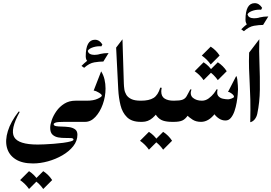

<svg xmlns="http://www.w3.org/2000/svg" viewBox="-20 -787 1753 1240"><path d="M508.8 -136.7Q518.6 -136.7 523.7 -124.5Q528.8 -112.3 530.5 -96.2Q532.2 -80.1 532.2 -68.4Q532.2 -57.1 530.8 -40.8Q529.3 -24.4 524.2 -12.2Q519 0 508.8 0H395.5Q352.1 0 339.4 4.6Q326.7 9.3 326.7 14.6Q326.7 24.9 342 27.6Q357.4 30.3 380.4 30.5Q403.3 30.8 426.3 33.9Q449.2 37.1 464.6 48.1Q480 59.1 480 83Q480 123 453.1 157Q426.3 190.9 382.8 216.1Q339.4 241.2 289.6 254.9Q239.7 268.6 193.4 268.6Q122.6 268.6 80.1 241.2Q37.6 213.9 24.9 166.7Q12.2 119.6 30.8 59.3Q49.3 -1 100.6 -66.9L107.4 -64.5Q44.4 49.8 71.5 98.1Q98.6 146.5 224.1 146.5Q239.7 146.5 267.6 145.3Q295.4 144 327.4 141.6Q359.4 139.2 388.4 135.3Q417.5 131.3 436 126.2Q454.6 121.1 454.6 114.7Q454.6 106 439.5 104.7Q424.3 103.5 401.9 104Q379.4 104.5 356.9 100.6Q334.5 96.7 319.3 82.8Q304.2 68.8 304.2 38.6Q304.2 18.1 314.2 -11.2Q324.2 -40.5 344.5 -69.3Q364.7 -98.1 395.5 -117.4Q426.3 -136.7 467.8 -136.7ZM167.5 318.4Q202.6 341.3 225.1 376L167.5 433.6Q144.5 400.4 109.9 376ZM259.3 318.4Q294.4 341.3 316.9 376L259.3 433.6Q236.3 400.4 201.7 376Z M508.8 -136.7H540.5Q584.5 -136.7 611.1 -149.4Q637.7 -162.1 637.7 -169.4Q637.7 -176.8 619.6 -188.2Q601.6 -199.7 585 -202.1L633.3 -326.2Q648.4 -302.2 655 -273.9Q661.6 -245.6 661.6 -215.3Q661.6 -163.1 643.8 -113.5Q626 -64 596.2 -32Q566.4 0 529.8 0H508.8Q501 0 495.6 -12.7Q490.2 -25.4 487.5 -42Q484.9 -58.6 484.9 -69.8Q484.9 -81.5 487.5 -97.2Q490.2 -112.8 495.6 -124.8Q501 -136.7 508.8 -136.7ZM553.2 -386.2Q541.5 -392.6 537.6 -402.1Q533.7 -411.6 533.7 -422.9Q533.7 -530.3 593.3 -530.3Q622.1 -530.3 641.1 -500L634.8 -487.8Q630.9 -488.3 623 -488.3Q596.7 -488.3 572 -478.3Q547.4 -468.3 544.4 -451.2L546.4 -462.4Q548.3 -445.8 560.3 -439.2Q572.3 -432.6 588.9 -432.6Q605.5 -432.6 626.5 -437.5ZM681.2 -444.3 647.5 -389.6Q621.6 -389.6 589.1 -384.3Q556.6 -378.9 523.4 -349.1L506.3 -361.3Q539.6 -395.5 580.1 -419.9Q620.6 -444.3 681.2 -444.3Z M888.7 0Q831.1 0 800.5 -29.8Q770 -59.6 758.3 -107.4Q746.6 -155.3 743.7 -209L730 -479.5L771 -533.2L779.8 -247.1Q780.3 -230 783 -210.9Q785.6 -191.9 795.7 -175Q805.7 -158.2 827.6 -147.5Q849.6 -136.7 888.7 -136.7Q897.9 -136.7 904.1 -124.5Q910.2 -112.3 913.3 -96.2Q916.5 -80.1 916.5 -68.4Q916.5 -57.1 913.3 -40.8Q910.2 -24.4 904.1 -12.2Q897.9 0 888.7 0Z M888.7 0Q879.4 0 870.1 -20Q860.8 -40 860.8 -68.4Q860.8 -97.2 870.1 -116.9Q879.4 -136.7 888.7 -136.7H891.1Q942.9 -136.7 971.7 -154.5Q1000.5 -172.4 1015.1 -221.2L1024.4 -219.7Q1021.5 -206.5 1021.5 -196.3Q1021.5 -164.1 1043.2 -150.4Q1064.9 -136.7 1101.1 -136.7H1103.5Q1113.3 -136.7 1126.7 -116.9Q1140.1 -97.2 1140.1 -68.4Q1140.1 -40 1127 -20Q1113.8 0 1103.5 0H1091.3Q1057.1 0 1033.7 -7.6Q1010.3 -15.1 992.9 -36.9Q975.6 -58.6 958.5 -100.1L1018.1 -90.3Q994.1 -50.3 965.1 -25.1Q936 0 898.4 0ZM941.9 64.5Q977.1 87.4 999.5 122.1L941.9 179.7Q918.9 146.5 884.3 122.1ZM1033.7 64.5Q1068.8 87.4 1091.3 122.1L1033.7 179.7Q1010.7 146.5 976.1 122.1Z M1103.5 0Q1095.7 0 1090.1 -12.2Q1084.5 -24.4 1081.8 -40.5Q1079.1 -56.6 1079.1 -67.9Q1079.1 -79.6 1081.8 -95.7Q1084.5 -111.8 1090.1 -124.3Q1095.7 -136.7 1103.5 -136.7Q1142.1 -136.7 1159.2 -143.3Q1176.3 -149.9 1185.3 -165.8Q1194.3 -181.6 1209 -209.5H1216.3Q1204.1 -173.3 1226.3 -155Q1248.5 -136.7 1284.2 -136.7Q1307.6 -136.7 1327.9 -151.6Q1348.1 -166.5 1361.6 -184.1Q1375 -201.7 1377.9 -209.5H1385.3Q1378.4 -180.7 1389.6 -167Q1400.9 -153.3 1419.7 -149.4Q1438.5 -145.5 1453.6 -145.5Q1460.9 -145.5 1476.1 -150.9Q1491.2 -156.2 1491.2 -162.6Q1491.2 -170.9 1477.1 -182.1Q1462.9 -193.4 1452.6 -193.4L1505.4 -295.9Q1510.3 -292 1512.7 -273.2Q1515.1 -254.4 1516.1 -235.1Q1517.1 -215.8 1517.1 -210Q1517.1 -199.7 1515.1 -176.3Q1513.2 -152.8 1508.3 -124.3Q1503.4 -95.7 1494.4 -69.3Q1485.4 -43 1471.2 -25.9Q1457 -8.8 1436.5 -8.8Q1413.6 -8.8 1394.3 -21.5Q1375 -34.2 1361.8 -53.2L1368.7 -53.7Q1327.6 0 1278.3 0Q1245.6 0 1223.6 -14.4Q1201.7 -28.8 1189 -41.5L1194.8 -43.9Q1176.8 -17.1 1157 -8.5Q1137.2 0 1103.5 0ZM1340.8 -485.8Q1376 -462.9 1398.4 -428.2L1340.8 -370.6Q1317.9 -403.8 1283.2 -428.2ZM1294.9 -384.8Q1330.1 -361.8 1352.5 -327.1L1294.9 -269.5Q1272 -302.7 1237.3 -327.1ZM1386.7 -384.8Q1421.9 -361.8 1444.3 -327.1L1386.7 -269.5Q1363.8 -302.7 1329.1 -327.1Z M1585 -622.6Q1573.2 -628.9 1569.3 -638.4Q1565.4 -647.9 1565.4 -659.2Q1565.4 -766.6 1625 -766.6Q1653.8 -766.6 1672.9 -736.3L1666.5 -724.1Q1662.6 -724.6 1654.8 -724.6Q1628.4 -724.6 1603.8 -714.6Q1579.1 -704.6 1576.2 -687.5L1578.1 -698.7Q1580.1 -682.1 1592 -675.5Q1604 -668.9 1620.6 -668.9Q1637.2 -668.9 1658.2 -673.8ZM1712.9 -680.7 1679.2 -626Q1653.3 -626 1620.8 -620.6Q1588.4 -615.2 1555.2 -585.4L1538.1 -597.7Q1571.3 -631.8 1611.8 -656.2Q1652.3 -680.7 1712.9 -680.7Z M1588.9 -447.3 1654.8 -533.7Q1652.3 -457 1655.8 -373.5Q1659.2 -290 1658.2 -208Q1657.2 -126 1641.6 -52.2Q1637.2 -31.7 1625.2 -16.6Q1613.3 -1.5 1596.2 2.4Q1598.1 -83.5 1596.7 -143.8Q1595.2 -204.1 1592.5 -251.2Q1589.8 -298.3 1588.4 -344.2Q1586.9 -390.1 1588.9 -447.3Z"/></svg>

Font: Lateef ExtraBold
Style: Regular
Weight: 800
Designer: SIL International
Foundry: SIL International
Version: Version 4.200